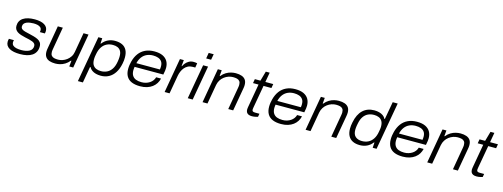

<svg xmlns="http://www.w3.org/2000/svg" viewBox="-15 -1685 7394 2822"><g transform="rotate(15 3682.0 -274.0)"><path d="M233 12Q182 12 141.5 4Q101 -4 72 -20.5Q43 -37 28 -61Q13 -85 13 -117Q13 -128 15 -140Q17 -152 20 -163H96Q94 -156 92.5 -146.5Q91 -137 91 -130Q91 -99 111 -81.5Q131 -64 164 -57Q197 -50 238 -50Q272 -50 302.5 -56Q333 -62 356.5 -74Q380 -86 393.5 -106.5Q407 -127 407 -156Q407 -178 394.5 -192Q382 -206 360 -215Q338 -224 309 -231Q280 -238 246 -245Q210 -253 179 -263Q148 -273 125.5 -287.5Q103 -302 90 -323.5Q77 -345 77 -376Q77 -415 93 -445.5Q109 -476 140 -496.5Q171 -517 215 -527.5Q259 -538 315 -538Q361 -538 398.5 -530Q436 -522 462 -506Q488 -490 501.5 -467.5Q515 -445 515 -415Q515 -405 513.5 -395.5Q512 -386 510 -376H434Q435 -383 436 -389Q437 -395 437 -401Q437 -431 419.5 -447Q402 -463 374 -469.5Q346 -476 313 -476Q286 -476 258.5 -472Q231 -468 208 -458.5Q185 -449 171 -432Q157 -415 157 -389Q157 -363 176 -348.5Q195 -334 226.5 -326Q258 -318 293 -310Q328 -302 362 -292.5Q396 -283 424.5 -269Q453 -255 470 -231.5Q487 -208 487 -170Q487 -124 469 -89.5Q451 -55 418 -32.5Q385 -10 338 1Q291 12 233 12Z M770 12Q718 12 680 -1.5Q642 -15 621.5 -45Q601 -75 601 -123Q601 -136 602.5 -150Q604 -164 607 -179L667 -526H743L684 -186Q682 -174 680.5 -163Q679 -152 679 -142Q679 -106 694 -86.5Q709 -67 735.5 -60.5Q762 -54 795 -54Q829 -54 863 -65.5Q897 -77 926.5 -99Q956 -121 977.5 -153Q999 -185 1006 -227L1058 -526H1134L1042 0H982L991 -89H984Q952 -50 915.5 -28Q879 -6 842 3Q805 12 770 12Z M1160 175 1284 -526H1343L1338 -445H1345Q1383 -493 1431.5 -515.5Q1480 -538 1536 -538Q1601 -538 1646 -516.5Q1691 -495 1714.5 -451Q1738 -407 1738 -341Q1738 -318 1736 -293.5Q1734 -269 1728 -243Q1711 -159 1674.5 -102.5Q1638 -46 1584.5 -17Q1531 12 1463 12Q1423 12 1388.5 3Q1354 -6 1328 -24.5Q1302 -43 1286 -72H1279L1236 175ZM1448 -54Q1498 -54 1539.5 -74Q1581 -94 1610 -137.5Q1639 -181 1651 -251Q1655 -274 1656.5 -289.5Q1658 -305 1658.5 -316.5Q1659 -328 1659 -337Q1659 -386 1641.5 -415.5Q1624 -445 1593.5 -458.5Q1563 -472 1522 -472Q1469 -472 1427 -451Q1385 -430 1356 -386.5Q1327 -343 1315 -274Q1311 -254 1309 -240Q1307 -226 1306.5 -215Q1306 -204 1306 -195Q1306 -141 1325 -110.5Q1344 -80 1376 -67Q1408 -54 1448 -54Z M2060 12Q1984 12 1932 -10Q1880 -32 1853.5 -77Q1827 -122 1827 -189Q1827 -220 1831.5 -249.5Q1836 -279 1843 -305Q1862 -378 1900.5 -430Q1939 -482 1998 -510Q2057 -538 2136 -538Q2214 -538 2263.5 -514Q2313 -490 2337.5 -447.5Q2362 -405 2362 -347Q2362 -329 2359 -305Q2356 -281 2348 -243H1911Q1909 -228 1907.5 -215.5Q1906 -203 1906 -191Q1906 -141 1925.5 -110Q1945 -79 1980.5 -65Q2016 -51 2066 -51Q2103 -51 2134 -60.5Q2165 -70 2190 -86.5Q2215 -103 2232 -126Q2249 -149 2257 -177H2331Q2322 -137 2300.5 -102.5Q2279 -68 2245 -42.5Q2211 -17 2165 -2.5Q2119 12 2060 12ZM1922 -302H2280Q2282 -315 2283 -326.5Q2284 -338 2284 -349Q2284 -395 2264.5 -422.5Q2245 -450 2211 -462.5Q2177 -475 2132 -475Q2080 -475 2037.5 -456Q1995 -437 1965.5 -398.5Q1936 -360 1922 -302Z M2433 0 2525 -526H2584L2575 -433H2581Q2591 -455 2610.5 -479Q2630 -503 2660 -520.5Q2690 -538 2731 -538Q2748 -538 2763 -536Q2778 -534 2786 -531L2775 -464H2736Q2695 -464 2664.5 -448Q2634 -432 2612.5 -406Q2591 -380 2577.5 -348Q2564 -316 2558 -284L2508 0Z M2895 -635 2910 -723H2986L2970 -635ZM2785 0 2878 -526H2953L2860 0Z M3010 0 3102 -526H3161L3153 -438H3160Q3192 -477 3228.5 -498.5Q3265 -520 3302 -529Q3339 -538 3374 -538Q3426 -538 3464 -524.5Q3502 -511 3522.5 -481.5Q3543 -452 3543 -403Q3543 -391 3541.5 -376.5Q3540 -362 3537 -347L3476 0H3401L3460 -340Q3462 -352 3463.5 -363.5Q3465 -375 3465 -384Q3465 -421 3450 -440Q3435 -459 3409 -465.5Q3383 -472 3349 -472Q3315 -472 3281 -460.5Q3247 -449 3217 -426.5Q3187 -404 3166 -371Q3145 -338 3137 -296L3085 0Z M3764 12Q3731 12 3710.5 2.5Q3690 -7 3680.5 -24.5Q3671 -42 3671 -68Q3671 -76 3672.5 -85.5Q3674 -95 3675 -104L3738 -463H3654L3665 -526H3750L3792 -674H3851L3825 -526H3945L3934 -463H3814L3753 -119Q3752 -110 3750.5 -101Q3749 -92 3749 -86Q3749 -69 3759 -60.5Q3769 -52 3794 -52H3862L3853 -3Q3841 1 3825 4.5Q3809 8 3793 10Q3777 12 3764 12Z M4205 12Q4129 12 4077 -10Q4025 -32 3998.5 -77Q3972 -122 3972 -189Q3972 -220 3976.5 -249.5Q3981 -279 3988 -305Q4007 -378 4045.5 -430Q4084 -482 4143 -510Q4202 -538 4281 -538Q4359 -538 4408.5 -514Q4458 -490 4482.5 -447.5Q4507 -405 4507 -347Q4507 -329 4504 -305Q4501 -281 4493 -243H4056Q4054 -228 4052.5 -215.5Q4051 -203 4051 -191Q4051 -141 4070.5 -110Q4090 -79 4125.5 -65Q4161 -51 4211 -51Q4248 -51 4279 -60.5Q4310 -70 4335 -86.5Q4360 -103 4377 -126Q4394 -149 4402 -177H4476Q4467 -137 4445.5 -102.5Q4424 -68 4390 -42.5Q4356 -17 4310 -2.5Q4264 12 4205 12ZM4067 -302H4425Q4427 -315 4428 -326.5Q4429 -338 4429 -349Q4429 -395 4409.5 -422.5Q4390 -450 4356 -462.5Q4322 -475 4277 -475Q4225 -475 4182.5 -456Q4140 -437 4110.5 -398.5Q4081 -360 4067 -302Z M4578 0 4670 -526H4729L4721 -438H4728Q4760 -477 4796.5 -498.5Q4833 -520 4870 -529Q4907 -538 4942 -538Q4994 -538 5032 -524.5Q5070 -511 5090.5 -481.5Q5111 -452 5111 -403Q5111 -391 5109.5 -376.5Q5108 -362 5105 -347L5044 0H4969L5028 -340Q5030 -352 5031.5 -363.5Q5033 -375 5033 -384Q5033 -421 5018 -440Q5003 -459 4977 -465.5Q4951 -472 4917 -472Q4883 -472 4849 -460.5Q4815 -449 4785 -426.5Q4755 -404 4734 -371Q4713 -338 4705 -296L4653 0Z M5405 12Q5340 12 5295 -10.5Q5250 -33 5227 -77Q5204 -121 5204 -184Q5204 -207 5206.5 -232Q5209 -257 5215 -283Q5227 -346 5250.5 -394Q5274 -442 5308 -474Q5342 -506 5385.5 -522Q5429 -538 5482 -538Q5522 -538 5555.5 -529Q5589 -520 5615 -502Q5641 -484 5656 -454H5662L5710 -723H5786L5658 0H5599L5604 -81H5597Q5560 -33 5511 -10.5Q5462 12 5405 12ZM5420 -54Q5474 -54 5516 -75.5Q5558 -97 5587 -141Q5616 -185 5627 -252Q5631 -273 5633 -287Q5635 -301 5636 -312Q5637 -323 5637 -332Q5637 -385 5618 -415.5Q5599 -446 5567 -459Q5535 -472 5496 -472Q5444 -472 5403.5 -452.5Q5363 -433 5336 -393.5Q5309 -354 5297 -295Q5292 -272 5289 -254Q5286 -236 5284.5 -220Q5283 -204 5283 -189Q5283 -119 5320 -86.5Q5357 -54 5420 -54Z M6056 12Q5980 12 5928 -10Q5876 -32 5849.5 -77Q5823 -122 5823 -189Q5823 -220 5827.5 -249.5Q5832 -279 5839 -305Q5858 -378 5896.5 -430Q5935 -482 5994 -510Q6053 -538 6132 -538Q6210 -538 6259.5 -514Q6309 -490 6333.5 -447.5Q6358 -405 6358 -347Q6358 -329 6355 -305Q6352 -281 6344 -243H5907Q5905 -228 5903.5 -215.5Q5902 -203 5902 -191Q5902 -141 5921.5 -110Q5941 -79 5976.5 -65Q6012 -51 6062 -51Q6099 -51 6130 -60.5Q6161 -70 6186 -86.5Q6211 -103 6228 -126Q6245 -149 6253 -177H6327Q6318 -137 6296.5 -102.5Q6275 -68 6241 -42.5Q6207 -17 6161 -2.5Q6115 12 6056 12ZM5918 -302H6276Q6278 -315 6279 -326.5Q6280 -338 6280 -349Q6280 -395 6260.5 -422.5Q6241 -450 6207 -462.5Q6173 -475 6128 -475Q6076 -475 6033.5 -456Q5991 -437 5961.5 -398.5Q5932 -360 5918 -302Z M6429 0 6521 -526H6580L6572 -438H6579Q6611 -477 6647.5 -498.5Q6684 -520 6721 -529Q6758 -538 6793 -538Q6845 -538 6883 -524.5Q6921 -511 6941.5 -481.5Q6962 -452 6962 -403Q6962 -391 6960.5 -376.5Q6959 -362 6956 -347L6895 0H6820L6879 -340Q6881 -352 6882.5 -363.5Q6884 -375 6884 -384Q6884 -421 6869 -440Q6854 -459 6828 -465.5Q6802 -472 6768 -472Q6734 -472 6700 -460.5Q6666 -449 6636 -426.5Q6606 -404 6585 -371Q6564 -338 6556 -296L6504 0Z M7183 12Q7150 12 7129.5 2.5Q7109 -7 7099.5 -24.5Q7090 -42 7090 -68Q7090 -76 7091.5 -85.5Q7093 -95 7094 -104L7157 -463H7073L7084 -526H7169L7211 -674H7270L7244 -526H7364L7353 -463H7233L7172 -119Q7171 -110 7169.5 -101Q7168 -92 7168 -86Q7168 -69 7178 -60.5Q7188 -52 7213 -52H7281L7272 -3Q7260 1 7244 4.5Q7228 8 7212 10Q7196 12 7183 12Z"/></g></svg>

Font: Archivo SemiExpanded Light
Style: Italic
Weight: 300
Width: 6
Italic angle: -10°
Designer: Hector Gatti
Foundry: Omnibus-Type
Version: Version 2.001